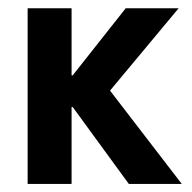

<svg xmlns="http://www.w3.org/2000/svg" viewBox="-20 -458 478 478"><path d="M48.8 -437.5H158.2V-270.5H161.1L293 -437.5H424.8L253.9 -232.4L432.6 0H300.8L161.1 -191.4H158.2V0H48.8Z"/></svg>

Font: Sudo Variable
Style: Regular
Weight: 400
Monospace: yes
Designer: Jens Kutilek
Foundry: Jens Kutilek
Version: Version 0.040